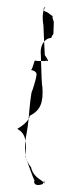

<svg xmlns="http://www.w3.org/2000/svg" viewBox="-20 -682 207 557"><path d="M106 -153 109 -151C109 -154 108 -158 108 -158ZM109 -151C109 -149 110 -147 110 -150ZM54 -228C54 -228 78 -158 80 -160C76 -148 85 -141 104 -148L106 -153L102 -157C86 -167 74 -178 70 -197C62 -207 56 -218 54 -232ZM54 -232C55 -249 56 -263 54 -274C52 -258 52 -244 54 -232ZM30 -308C44 -301 51 -290 54 -274C56 -294 59 -298 63 -337C58 -328 47 -318 30 -308ZM106 -608 108 -561C113 -568 121 -572 129 -572C129 -577 134 -581 135 -584L136 -616C137 -622 130 -629 133 -635C122 -641 122 -646 110 -649C108 -651 108 -652 107 -653C103 -642 103 -625 106 -608ZM107 -653C108 -656 110 -660 112 -662C109 -661 105 -658 107 -653ZM98 -531C98 -530 99 -519 99 -505C107 -505 113 -505 116 -506C122 -502 120 -508 110 -522L108 -561C101 -553 98 -542 98 -531ZM63 -337C65 -340 66 -343 66 -346C98 -362 106 -385 103 -430C101 -433 100 -476 99 -505C94 -505 88 -505 82 -506C79 -508 75 -481 70 -479C80 -477 86 -473 86 -466C86 -460 82 -444 74 -420C70 -417 66 -373 63 -337Z"/></svg>

Font: Arrow
Style: Regular
Weight: 400
Version: Version 0.23